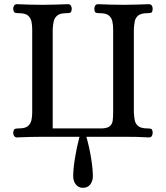

<svg xmlns="http://www.w3.org/2000/svg" viewBox="-20 -654 792 918"><path d="M376 244Q356 244 343 228.5Q330 213 330 188Q330 154 338.5 101.5Q347 49 360 0H185Q126 0 61 3Q52 3 47.5 -4Q43 -11 43 -19Q45 -36 52 -38Q59 -40 69 -40Q101 -40 114 -51.5Q127 -63 130.5 -80.5Q134 -98 134 -117V-514Q134 -533 130.5 -550.5Q127 -568 114 -579.5Q101 -591 69 -591Q59 -591 52 -593Q45 -595 43 -612Q43 -620 47.5 -627Q52 -634 61 -634Q126 -631 186 -631Q216 -631 244.5 -632Q273 -633 305 -634Q315 -634 319 -627Q323 -620 323 -612Q322 -595 315 -593Q308 -591 298 -591Q267 -591 253.5 -579.5Q240 -568 236.5 -550.5Q233 -533 232 -514V-40H456Q490 -39 503.5 -49.5Q517 -60 519 -78.5Q521 -97 521 -117V-514Q521 -533 517.5 -550.5Q514 -568 501 -579.5Q488 -591 456 -591Q446 -591 439 -593Q432 -595 431 -612Q431 -620 435 -627Q439 -634 449 -634Q514 -631 573 -631Q603 -631 631.5 -632Q660 -633 692 -634Q702 -634 706 -627Q710 -620 710 -612Q709 -595 702.5 -593Q696 -591 685 -591Q654 -591 640.5 -579.5Q627 -568 624 -550.5Q621 -533 620 -514V-117Q621 -98 624 -80.5Q627 -63 640.5 -51.5Q654 -40 685 -40Q696 -40 702.5 -38Q709 -36 710 -19Q710 -11 706 -4Q702 3 692 3Q660 1 632 0.5Q604 0 574 0H393Q407 49 415.5 101.5Q424 154 424 188Q424 212 411.5 228Q399 244 376 244Z"/></svg>

Font: Alice
Style: Regular
Weight: 400
Designer: Ksenia Yerulevich
Foundry: Cyreal (http://www.cyreal.org/)
Version: Version 2.003; ttfautohint (v1.8.3)